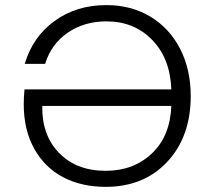

<svg xmlns="http://www.w3.org/2000/svg" viewBox="-20 -727 828 754"><path d="M395 -56.2Q504.4 -56.2 576.4 -124.3Q648.4 -192.4 652.8 -311H146Q144 -195.8 212.4 -126Q280.8 -56.2 395 -56.2ZM395 6.8Q300.3 6.8 228 -31Q155.8 -68.8 114.5 -142.8Q73.2 -216.8 73.2 -317.9Q73.2 -345.7 76.2 -376H652.8Q648.4 -497.6 577.6 -570.3Q506.8 -643.1 397.9 -643.1Q311 -643.1 246.1 -598.6Q181.2 -554.2 157.2 -476.1H77.1Q108.4 -582 194.1 -644.5Q279.8 -707 397.9 -707Q494.6 -707 570.1 -661.9Q645.5 -616.7 687.3 -535.4Q729 -454.1 729 -350.1Q729 -190.4 637 -91.8Q544.9 6.8 395 6.8Z"/></svg>

Font: SVN-Poppins Light
Style: Regular
Weight: 300
Designer: Ninad Kale (Devanagari), Jonny Pinhorn (Latin)
Foundry: Indian Type Foundry
Version: Version 3.002 2017